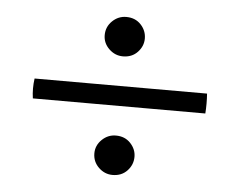

<svg xmlns="http://www.w3.org/2000/svg" viewBox="-40 -503 660 529"><g transform="rotate(5 290.5 -238.5)"><path d="M52 -266H529Q531 -238 529 -211H52Q48 -238 52 -266ZM234 -75Q234 -97 250.5 -113Q267 -129 289 -129Q314 -129 329.5 -112.5Q345 -96 345 -75Q345 -53 329.5 -36.5Q314 -20 289 -20Q267 -20 250.5 -36Q234 -52 234 -75ZM234 -402Q234 -425 250.5 -441Q267 -457 289 -457Q314 -457 329.5 -440.5Q345 -424 345 -402Q345 -381 329.5 -364.5Q314 -348 289 -348Q267 -348 250.5 -364Q234 -380 234 -402Z"/></g></svg>

Font: Tiro Bangla
Style: Italic
Weight: 400
Italic angle: -11°
Designer: Bangla: John Hudson & Fiona Ross, assisted by Neelakash Kshetrimayum. Latin: John Hudson with Paul Hanslow, assisted by 
Foundry: Tiro Typeworks Ltd.
Version: Version 1.60